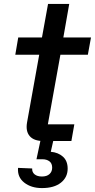

<svg xmlns="http://www.w3.org/2000/svg" viewBox="-20 -719 484 979"><path d="M201 0Q153 0 131.5 -25Q110 -50 118 -95L180 -440H58L73 -528H194L225 -699H333L303 -528H444L428 -440H288L224 -85H359L344 0ZM194 240Q139 240 103.5 212Q68 184 72 137L144 140Q143 159 156.5 170Q170 181 194 181Q219 181 232.5 168.5Q246 156 246 136Q246 114 232 103.5Q218 93 196 93H166L189 -15L254 -12L239 55Q276 58 300.5 79.5Q325 101 325 141Q325 185 290.5 212.5Q256 240 194 240Z"/></svg>

Font: Hubot Sans Medium
Style: Italic
Weight: 500
Italic angle: -10°
Designer: Deni Anggara
Foundry: GitHub
Version: Version 1.001; ttfautohint (v1.8.4.7-5d5b);gftools[0.9.31]